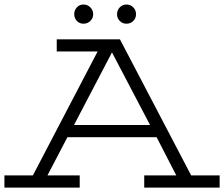

<svg xmlns="http://www.w3.org/2000/svg" viewBox="-40 -849 1014 869"><path d="M216.8 -670.9H502.9L825.2 -55.2H954.1V0H612.8V-55.2H757.8L668.9 -228H265.1L174.8 -55.2H320.8V0H-20V-55.2H108.9L401.9 -616.2H216.8ZM466.8 -611.8 294.9 -283.2H639.2ZM295.9 -784.7Q295.9 -802.7 307.9 -815.7Q319.8 -828.6 337.9 -828.6Q356 -828.6 368.9 -815.7Q381.8 -802.7 381.8 -784.7Q381.8 -766.6 368.9 -754.2Q356 -741.7 337.9 -741.7Q319.8 -741.7 307.9 -754.2Q295.9 -766.6 295.9 -784.7ZM489.7 -784.7Q489.7 -793.5 492.9 -801.5Q496.1 -809.6 502 -815.7Q507.8 -821.8 515.6 -825.2Q523.4 -828.6 532.7 -828.6Q550.8 -828.6 563.2 -815.7Q575.7 -802.7 575.7 -784.7Q575.7 -766.6 563.2 -754.2Q550.8 -741.7 532.7 -741.7Q514.2 -741.7 502 -754.2Q489.7 -766.6 489.7 -784.7Z"/></svg>

Font: Stint Ultra Expanded
Style: Regular
Weight: 400
Width: 7
Designer: Astigmatic (AOETI)
Foundry: Astigmatic (AOETI)
Version: Version 1.000